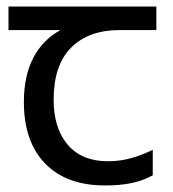

<svg xmlns="http://www.w3.org/2000/svg" viewBox="-20 -557 530 587"><path d="M301 10Q183 10 118 -57Q53 -124 53 -245Q53 -325 82 -380.5Q111 -436 165 -465H6V-537H458V-465H345Q251 -465 197.5 -411.5Q144 -358 144 -252Q144 -165 187 -114.5Q230 -64 310 -64Q347 -64 381 -73.5Q415 -83 447 -99V-21Q418 -5 383 2.5Q348 10 301 10Z"/></svg>

Font: oriya15
Style: Book
Weight: 400
Designer: Jelle Bosma - Monotype Design Team
Foundry: Monotype Imaging Inc.
Version: Version 2.003